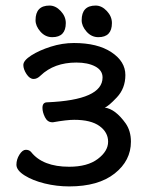

<svg xmlns="http://www.w3.org/2000/svg" viewBox="-20 -647 541 691"><path d="M229 23.9Q184.1 23.9 141.1 13.4Q98.1 2.9 68.6 -15.6Q39.1 -34.2 39.1 -54.2Q39.1 -73.2 50 -90.6Q61 -107.9 73 -107.9Q85 -107.9 91.8 -100.1Q133.8 -46.9 229 -46.9Q294.9 -46.9 332 -75Q369.1 -103 369.1 -137Q369.1 -170.9 338.1 -193.4Q307.1 -215.8 247.1 -215.8Q220.2 -215.8 170.9 -207H168Q150.9 -207 141.8 -225.1Q132.8 -243.2 132.8 -258.8Q132.8 -278.8 149.9 -278.8Q349.1 -287.1 349.1 -368.2Q349.1 -394 322.5 -408Q295.9 -421.9 254.9 -421.9Q174.8 -421.9 126 -375Q113.8 -362.8 101.1 -362.8Q86.9 -362.8 75.4 -380.4Q64 -397.9 64 -413.1Q64 -429.2 92.5 -447.5Q121.1 -465.8 162.6 -479Q204.1 -492.2 246.1 -492.2Q331.1 -492.2 381.1 -459Q431.2 -425.8 431.2 -377Q431.2 -329.1 400.6 -296.6Q370.1 -264.2 356.9 -259.8Q395 -254.9 432.1 -203.1Q451.2 -175.8 451.2 -137.2Q451.2 -68.8 392.6 -22.5Q334 23.9 229 23.9ZM168 -513.2Q143.1 -513.2 125.5 -533.2Q107.9 -553.2 107.9 -574.2Q107.9 -627 158.2 -627Q180.2 -627 198.5 -607.4Q216.8 -587.9 216.8 -564Q216.8 -513.2 168 -513.2ZM334 -513.2Q309.1 -513.2 291.5 -533.2Q273.9 -553.2 273.9 -574.2Q273.9 -627 324.2 -627Q346.2 -627 364.5 -607.4Q382.8 -587.9 382.8 -564Q382.8 -513.2 334 -513.2Z"/></svg>

Font: LXGW WenKai Screen
Style: Regular
Weight: 400
Designer: LXGW / Fontworks Inc.
Foundry: LXGW / Fontworks Inc.
Version: Version 1.510;January 18,2025